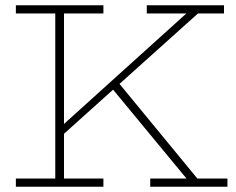

<svg xmlns="http://www.w3.org/2000/svg" viewBox="-20 -706 894 726"><path d="M205 -185V-222L700 -669H744ZM40 0V-31H371V0ZM189 -18V-669H222V-18ZM40 -655V-686H371V-655ZM548 0V-31H840V0ZM700 -13 396 -381 421 -402 741 -13ZM535 -655V-686H827V-655Z"/></svg>

Font: BioRhyme ExtraBold ExtraLight
Style: Regular
Weight: 250
Version: Version 1.600;gftools[0.9.33]